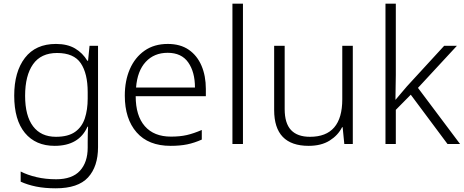

<svg xmlns="http://www.w3.org/2000/svg" viewBox="-20 -780 2514 1040"><path d="M283 -542Q345 -542 386.5 -517.5Q428 -493 453 -451H457L465 -532H511V17Q511 122 457 181Q403 240 282 240Q222 240 175.5 230.5Q129 221 92 204V149Q129 168 178 179.5Q227 191 284 191Q371 191 413 145Q455 99 455 20V-11Q455 -32 455.5 -53.5Q456 -75 457 -94H454Q408 10 276 10Q173 10 115 -60Q57 -130 57 -262Q57 -391 115 -466.5Q173 -542 283 -542ZM289 -493Q202 -493 159 -432Q116 -371 116 -261Q116 -153 159 -96Q202 -39 283 -39Q349 -39 386.5 -65.5Q424 -92 439.5 -139Q455 -186 455 -246V-281Q455 -382 417.5 -437.5Q380 -493 289 -493Z M889 -542Q957 -542 1002.5 -510.5Q1048 -479 1071.5 -424Q1095 -369 1095 -298V-259H715Q715 -153 764.5 -96.5Q814 -40 906 -40Q955 -40 992 -48.5Q1029 -57 1073 -76V-24Q1033 -6 994 2Q955 10 904 10Q784 10 720 -63Q656 -136 656 -262Q656 -343 683.5 -406Q711 -469 763 -505.5Q815 -542 889 -542ZM888 -494Q815 -494 769.5 -445Q724 -396 717 -306H1036Q1036 -390 999.5 -442Q963 -494 888 -494Z M1296 0H1239V-760H1296Z M1891 -532V0H1845L1836 -91H1833Q1811 -47 1765.5 -18.5Q1720 10 1652 10Q1465 10 1465 -184V-532H1522V-189Q1522 -112 1556.5 -75.5Q1591 -39 1659 -39Q1834 -39 1834 -242V-532Z M2124 -374Q2124 -342 2123 -307.5Q2122 -273 2122 -240H2123Q2136 -255 2152.5 -275Q2169 -295 2184 -312L2386 -532H2455L2244 -304L2472 0H2404L2205 -267L2124 -185V0H2068V-760H2124Z"/></svg>

Font: Noto Traditional Nushu Light
Style: Regular
Weight: 300
Designer: LIU Zhao
Foundry: LiuZhao Studio
Version: Version 2.003; ttfautohint (v1.8.4.7-5d5b)